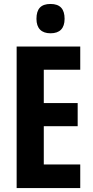

<svg xmlns="http://www.w3.org/2000/svg" viewBox="-20 -949 467 969"><path d="M235 -929C186 -929 164 -904 164 -854C164 -806 189 -781 235 -781C282 -781 306 -806 306 -854C306 -903 284 -929 235 -929ZM385 0V-119H201V-312H372V-429H201V-597H385V-714H64V0Z"/></svg>

Font: Noto Sans Armenian ExtraCondensed
Style: Regular
Weight: 400
Width: 2
Designer: Monotype Design Team
Foundry: Monotype Imaging Inc.
Version: Version 2.008